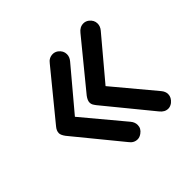

<svg xmlns="http://www.w3.org/2000/svg" viewBox="-118 -634 735 735"><g transform="rotate(-45 249.0 -266.5)"><path d="M245 -36Q225 -36 212 -54L59 -241Q48 -256 48 -266Q48 -279 59 -292L212 -479Q225 -497 246 -497Q257 -497 267 -490Q284 -477 284 -458Q284 -443 273 -430L136 -267L273 -103Q284 -90 284 -75Q284 -56 267 -44Q256 -36 245 -36ZM411 -36Q392 -36 378 -54L225 -241Q219 -249 216.5 -254Q214 -259 214 -266Q214 -277 225 -292L378 -479Q392 -497 412 -497Q423 -497 433 -490Q450 -477 450 -458Q450 -443 439 -430L302 -267L439 -103Q450 -90 450 -76Q450 -58 433 -44Q422 -36 411 -36Z"/></g></svg>

Font: Kodchasan Medium
Style: Regular
Weight: 500
Designer: Katatrad Aksorn Co.,Ltd.
Foundry: Cadson Demak Co.,Ltd.
Version: Version 1.000; ttfautohint (v1.6)